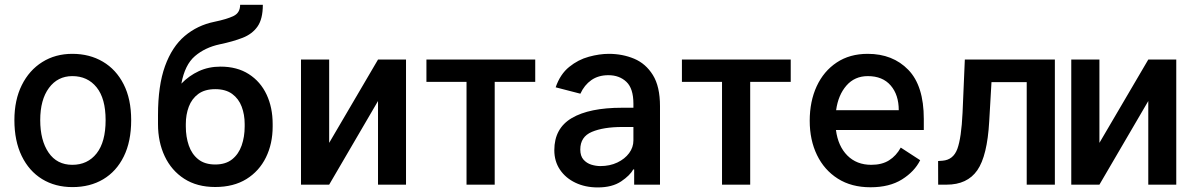

<svg xmlns="http://www.w3.org/2000/svg" viewBox="-20 -780 5035 811"><path d="M286.2 10.3Q213.1 10.3 157.8 -23.6Q102.6 -57.5 71.7 -121.1Q40.8 -184.7 40.8 -272.7Q40.8 -357.6 72.1 -420.5Q103.3 -483.3 158.6 -517.9Q213.8 -552.6 285.5 -552.6Q358.3 -552.6 414.4 -519.5Q470.5 -486.5 502.3 -424Q534.1 -361.5 534.1 -272.7Q534.1 -182.2 502.8 -119Q471.6 -55.8 415.8 -22.7Q360.1 10.3 286.2 10.3ZM285.5 -83.8Q350.1 -83.8 388.1 -132.1Q426.1 -180.4 426.1 -272.7Q426.1 -364 388 -411.2Q349.8 -458.5 285.5 -458.5Q223.7 -458.5 186.8 -408.6Q149.9 -358.7 149.9 -272.7Q149.9 -187.1 185.2 -135.5Q220.5 -83.8 285.5 -83.8Z M911.6 -498.6Q981.5 -498.6 1030.9 -467Q1080.3 -435.4 1106 -380.7Q1131.7 -326 1131.7 -256.4V-245.7Q1131.7 -172.9 1103.3 -115.1Q1074.9 -57.2 1020.8 -23.6Q966.6 9.9 889.2 9.9Q812.1 9.9 758.2 -24.9Q704.2 -59.7 675.8 -119.9Q647.4 -180 647.4 -255.7V-266.3Q647.4 -267.4 647.4 -267.8V-294Q647.4 -418.7 677 -500.7Q706.7 -582.7 760.3 -628Q813.9 -673.3 885.3 -687.9Q938.6 -698.9 966.4 -712.4Q994.3 -725.9 994.3 -759.6H1090.2Q1090.2 -700.3 1068 -668.3Q1045.8 -636.4 1005 -620.4Q964.1 -604.4 907.7 -592.7Q846.2 -579.5 803.4 -543Q760.7 -506.4 746.1 -426.8Q778.4 -460.2 819.8 -479.4Q861.2 -498.6 911.6 -498.6ZM889.2 -403.4Q845.2 -403.4 817.6 -383.2Q790.1 -362.9 777.5 -329.4Q764.9 -295.8 764.9 -256.4V-245.7Q764.9 -202.1 777.5 -165.5Q790.1 -128.9 817.5 -107.1Q844.8 -85.2 889.2 -85.2Q933.2 -85.2 960.6 -107.1Q987.9 -128.9 1000.7 -165.5Q1013.5 -202.1 1013.5 -245.7V-256.4Q1013.5 -295.8 1000.9 -329.4Q988.3 -362.9 960.8 -383.2Q933.2 -403.4 889.2 -403.4Z M1370.4 -176.5 1576.7 -528.4H1695V0H1576.7V-353.3L1370.4 0H1251.4V-528.4H1370.4Z M2240.8 -528.4V-434.3H2069.6V0H1950.6V-434.3H1781.2V-528.4Z M2658.7 0V-64.3H2654.5Q2641.7 -39.4 2603.7 -13.8Q2565.7 11.7 2505 11.7Q2452.4 11.7 2410.9 -8Q2369.3 -27.7 2345.3 -63.2Q2321.4 -98.7 2321.4 -145.6Q2321.4 -237.9 2395.4 -281.4Q2469.5 -324.9 2607.6 -324.9H2655.5V-342Q2655.5 -406.2 2625.9 -434.3Q2596.2 -462.4 2549.7 -462.4Q2507.5 -462.4 2477.8 -441.6Q2448.2 -420.8 2431.5 -384.2L2327.1 -411.2Q2346.2 -466.6 2384.2 -497.3Q2422.2 -528.1 2467.2 -540.3Q2512.1 -552.6 2551.8 -552.6Q2609.4 -552.6 2658.6 -532Q2707.7 -511.4 2737.7 -463.1Q2767.8 -414.8 2767.8 -331.3V0ZM2655.5 -243.6H2608.3Q2529.1 -243.6 2480.1 -223Q2431.1 -202.4 2431.1 -148.4Q2431.1 -121.1 2444.6 -105.8Q2458.1 -90.6 2477.6 -84.5Q2497.2 -78.5 2516 -78.5Q2556.1 -78.5 2587.7 -93.6Q2619.3 -108.7 2637.4 -133.2Q2655.5 -157.7 2655.5 -186.8Z M3320 -528.4V-434.3H3148.8V0H3029.8V-434.3H2860.4V-528.4Z M3657 11Q3576.3 11 3519 -25.4Q3461.6 -61.8 3430.9 -125.2Q3400.2 -188.6 3400.2 -269.9Q3400.2 -351.9 3429.7 -415.7Q3459.2 -479.4 3514.2 -516Q3569.2 -552.6 3645.2 -552.6Q3751.1 -552.6 3816.6 -485.1Q3882.1 -417.6 3882.1 -277.7V-230.8H3511Q3519.9 -162.6 3559.1 -123.2Q3598.4 -83.8 3660.2 -83.8Q3705.3 -83.8 3735.4 -102.8Q3765.6 -121.8 3784.8 -156.6L3866.8 -103.3Q3843 -55.4 3790.1 -22.2Q3737.2 11 3657 11ZM3645.6 -458.5Q3590.2 -458.5 3555.4 -418.7Q3520.6 -378.9 3511.7 -314.6H3776.3Q3776.3 -379.6 3742.2 -419Q3708.1 -458.5 3645.6 -458.5Z M4055.4 -528.4H4435.7V0H4316.8V-433.2H4168L4158.4 -267.4Q4150.2 -121.4 4108 -60.7Q4065.7 0 3978.3 0H3942.8L3942.5 -99.8L3961.3 -101.2Q4006.7 -104.8 4023.8 -151.1Q4040.8 -197.4 4045.8 -304Z M4623.9 -176.5 4830.3 -528.4H4948.5V0H4830.3V-353.3L4623.9 0H4505V-528.4H4623.9Z"/></svg>

Font: Interface Medium
Style: Regular
Weight: 500
Designer: Rasmus Andersson
Foundry: rsms
Version: Version 1.8